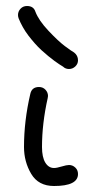

<svg xmlns="http://www.w3.org/2000/svg" viewBox="-20 -620 320 640"><path d="M240 -419Q240 -407 231 -398.5Q222 -390 210 -390Q202 -390 195 -394L190 -398Q185 -401 178 -405.5Q171 -410 161.5 -417Q152 -424 141 -433Q130 -442 118.5 -452.5Q107 -463 96 -475.5Q85 -488 75 -501Q65 -514 56.5 -529Q48 -544 42 -559Q40 -565 40 -570Q40 -582 48.5 -591Q57 -600 70 -600Q92 -600 98 -581Q109 -552 141.5 -517.5Q174 -483 196 -466.5Q218 -450 227 -445Q240 -435 240 -419ZM210 -70Q222 -70 231 -61.5Q240 -53 240 -40Q240 0 160 0Q108 0 84 -40.5Q60 -81 60 -130Q60 -217 81 -307Q86 -330 110 -330Q123 -330 131.5 -321Q140 -312 140 -300Q140 -299 139.5 -296.5Q139 -294 139 -293Q120 -208 120 -130Q120 -96 131 -78Q142 -60 160 -60Q169 -60 185.5 -65Q202 -70 210 -70Z"/></svg>

Font: Pecita
Style: Book
Weight: 400
Width: 7
Version: Version 4.3